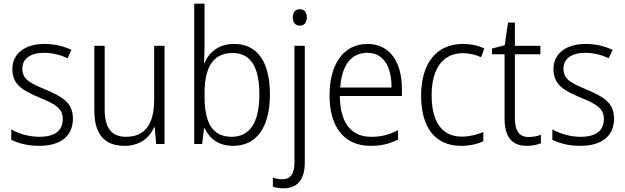

<svg xmlns="http://www.w3.org/2000/svg" viewBox="-20 -780 3387 1040"><path d="M375 -138C375 -228 310 -259 226 -295C144 -330 101 -349 101 -408C101 -463 146 -494 219 -494C264 -494 311 -482 346 -464L367 -510C326 -529 277 -542 221 -542C114 -542 47 -489 47 -406C47 -318 108 -288 195 -251C278 -217 320 -193 320 -136C320 -75 281 -39 193 -39C137 -39 82 -56 41 -79V-23C76 -5 127 10 192 10C310 10 375 -44 375 -138Z M871 -532H815V-241C815 -105 764 -39 662 -39C586 -39 547 -85 547 -187V-532H491V-180C491 -54 545 10 655 10C737 10 790 -34 815 -91H818L826 0H871Z M1088 -536V-760H1032V0H1075L1085 -85H1089C1115 -29 1164 10 1243 10C1372 10 1442 -94 1442 -268C1442 -448 1372 -542 1248 -542C1168 -542 1112 -499 1088 -438H1085C1086 -464 1088 -504 1088 -536ZM1240 -493C1338 -493 1385 -417 1385 -268C1385 -117 1333 -39 1235 -39C1133 -39 1088 -112 1088 -256V-274C1088 -411 1131 -493 1240 -493Z M1566 -686C1566 -658 1580 -641 1604 -641C1628 -641 1642 -658 1642 -686C1642 -713 1629 -730 1604 -730C1579 -730 1566 -713 1566 -686ZM1516 240C1588 240 1631 195 1631 101V-532H1575V100C1575 163 1552 191 1510 191C1491 191 1474 188 1458 182V231C1472 236 1491 240 1516 240Z M1971 -542C1838 -542 1765 -429 1765 -263C1765 -97 1840 10 1987 10C2046 10 2090 -1 2136 -24V-75C2085 -49 2045 -39 1990 -39C1881 -39 1822 -116 1821 -260H2157V-300C2157 -437 2096 -542 1971 -542ZM1970 -494C2060 -494 2101 -415 2101 -306H1823C1831 -430 1885 -494 1970 -494Z M2478 10C2525 10 2567 0 2598 -15V-65C2563 -50 2523 -40 2480 -40C2369 -40 2318 -128 2318 -263C2318 -409 2379 -492 2488 -492C2520 -492 2556 -484 2586 -470L2603 -517C2572 -533 2532 -542 2487 -542C2348 -542 2261 -442 2261 -262C2261 -89 2337 10 2478 10Z M2844 -38C2790 -38 2769 -73 2769 -141V-486H2907V-532H2769V-658H2732L2714 -535L2645 -517V-486H2713V-139C2713 -36 2754 10 2834 10C2864 10 2890 4 2910 -4V-50C2893 -43 2869 -38 2844 -38Z M3306 -138C3306 -228 3241 -259 3157 -295C3075 -330 3032 -349 3032 -408C3032 -463 3077 -494 3150 -494C3195 -494 3242 -482 3277 -464L3298 -510C3257 -529 3208 -542 3152 -542C3045 -542 2978 -489 2978 -406C2978 -318 3039 -288 3126 -251C3209 -217 3251 -193 3251 -136C3251 -75 3212 -39 3124 -39C3068 -39 3013 -56 2972 -79V-23C3007 -5 3058 10 3123 10C3241 10 3306 -44 3306 -138Z"/></svg>

Font: Noto Sans Gujarati SemiCondensed Light
Style: Regular
Weight: 300
Width: 4
Designer: Jelle Bosma - Monotype Design Team, Universal Thirst
Foundry: Monotype Imaging Inc.
Version: Version 2.106